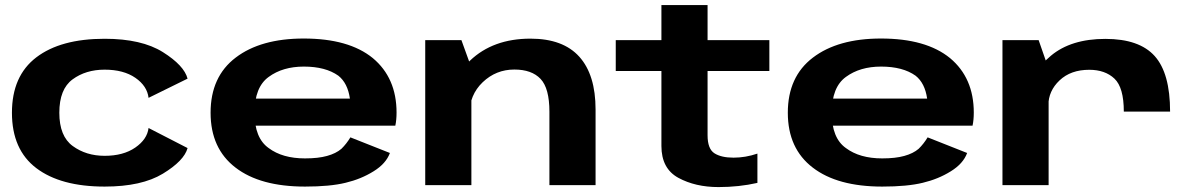

<svg xmlns="http://www.w3.org/2000/svg" viewBox="-20 -752 4852 780"><path d="M405 6Q555.5 6 641.8 -46.5Q728 -99 742 -150.5L583.5 -232Q578 -186 529.5 -152.5Q481 -119 405 -119Q330 -119 275.5 -158.8Q221 -198.5 221 -294Q221 -390 274.8 -429.5Q328.5 -469 405 -469Q482 -469 530 -435.8Q578 -402.5 583.5 -354.5L742 -432.5Q728 -486 641.8 -540.2Q555.5 -594.5 405 -594.5Q226.5 -594.5 127.5 -519Q28.5 -443.5 28.5 -294Q28.5 -144 127.5 -69Q226.5 6 405 6Z M1219 6V-108.5Q1127.5 -108.5 1071.5 -150.5Q1014 -191 1014 -293.5Q1014 -398 1071.5 -439.5Q1128.5 -481.5 1214.5 -481.5Q1302.5 -481.5 1354.5 -444.5Q1392.5 -414.5 1401.5 -351.5H997V-241.5H1586Q1591 -265 1591 -294.5Q1591 -435.5 1494.5 -516Q1397 -595.5 1214 -595.5Q1039 -595.5 937.5 -518Q835.5 -440.5 835.5 -294Q835.5 -148.5 937 -71Q1037 6 1219 6ZM1219 -108.5V6Q1321 6 1384 -9.5Q1447 -24.5 1497.5 -56Q1548 -87 1564 -130.5L1403.5 -194Q1387.5 -167.5 1367 -147.5Q1345 -128.5 1308.5 -118.5Q1273 -108.5 1219 -108.5Z M1707.5 0H1895V-477L1854.5 -589H1707.5ZM2212 0H2399.5V-307Q2399.5 -448 2333.5 -521.5Q2267.5 -595 2135 -595Q1983 -595 1889.5 -505.8Q1796 -416.5 1796 -340.5L1887 -287.5Q1887 -366.5 1941 -418Q1995 -469.5 2069.5 -469.5Q2140 -469.5 2176 -431.5Q2212 -393.5 2212 -298Z M2899 8Q2982 8 3057 -9V-128Q3008.5 -111.5 2960 -111.5Q2910.5 -111.5 2882.5 -129.2Q2854.5 -147 2854.5 -202.5V-463.5H3105.5V-589H2854.5V-731.5H2667V-589H2481.5V-463.5H2667V-159Q2667 -67 2736 -29.5Q2805 8 2899 8Z M3564 6V-108.5Q3472.5 -108.5 3416.5 -150.5Q3359 -191 3359 -293.5Q3359 -398 3416.5 -439.5Q3473.5 -481.5 3559.5 -481.5Q3647.5 -481.5 3699.5 -444.5Q3737.5 -414.5 3746.5 -351.5H3342V-241.5H3931Q3936 -265 3936 -294.5Q3936 -435.5 3839.5 -516Q3742 -595.5 3559 -595.5Q3384 -595.5 3282.5 -518Q3180.5 -440.5 3180.5 -294Q3180.5 -148.5 3282 -71Q3382 6 3564 6ZM3564 -108.5V6Q3666 6 3729 -9.5Q3792 -24.5 3842.5 -56Q3893 -87 3909 -130.5L3748.5 -194Q3732.5 -167.5 3712 -147.5Q3690 -128.5 3653.5 -118.5Q3618 -108.5 3564 -108.5Z M4545.5 -298.5H4733.5Q4733.5 -454.5 4671 -524.2Q4608.5 -594 4470.5 -594Q4331 -594 4249.2 -525.5Q4167.5 -457 4167.5 -377L4239 -323.5Q4239 -382.5 4284.5 -425.5Q4330 -468.5 4405 -468.5Q4469.5 -468.5 4507.5 -432.5Q4545.5 -396.5 4545.5 -298.5ZM4052.5 0H4240V-472.5L4199.5 -589H4052.5Z"/></svg>

Font: Anybody Expanded
Style: Bold
Weight: 700
Width: 7
Designer: Tyler Finck
Foundry: Etcetera Type Company
Version: Version 1.113;gftools[0.9.25]